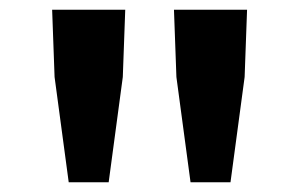

<svg xmlns="http://www.w3.org/2000/svg" viewBox="-20 -799 614 394"><path d="M121 -425 92 -641 87 -779H237L232 -641L203 -425ZM371 -425 342 -641 337 -779H487L482 -641L453 -425Z"/></svg>

Font: Noto Sans SC Thin
Style: Bold
Weight: 700
Version: Version 2.004-H2;hotconv 1.0.118;makeotfexe 2.5.65603